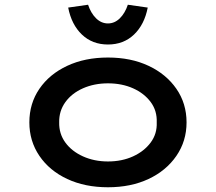

<svg xmlns="http://www.w3.org/2000/svg" viewBox="-20 -781 912 811"><path d="M436 10Q339 10 264 -25Q189 -60 146.5 -122.5Q104 -185 104 -264Q104 -344 146.5 -406Q189 -468 264 -503Q339 -538 436 -538Q533 -538 607.5 -503Q682 -468 725 -406Q768 -344 768 -264Q768 -185 725 -122.5Q682 -60 607.5 -25Q533 10 436 10ZM436 -99Q495 -99 542 -120.5Q589 -142 616.5 -179Q644 -216 642 -264Q644 -313 616.5 -350Q589 -387 542 -408Q495 -429 436 -429Q378 -429 330.5 -408Q283 -387 256 -349.5Q229 -312 230 -264Q229 -216 256 -179Q283 -142 330.5 -120.5Q378 -99 436 -99ZM436 -593Q370 -593 326 -635Q282 -677 268 -749L352 -761Q364 -725 386 -703.5Q408 -682 436 -682Q464 -682 486 -703.5Q508 -725 520 -761L604 -749Q590 -677 546 -635Q502 -593 436 -593Z"/></svg>

Font: Lexend Peta Medium
Style: Regular
Weight: 500
Designer: Bonnie Shaver-Troup, Thomas Jockin
Foundry: Lexend
Version: Version 1.007